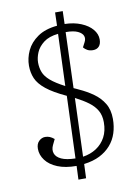

<svg xmlns="http://www.w3.org/2000/svg" viewBox="-95 -843 688 988"><g transform="rotate(-10 249.5 -349.0)"><path d="M233 85 236 14Q178 14 137.5 -2.5Q97 -19 76 -47Q55 -75 55 -107Q55 -133 69.5 -147Q84 -161 102 -161Q115 -161 126 -156.5Q137 -152 149 -142L135 -113Q124 -90 131 -70Q138 -50 164 -38Q190 -26 237 -25L249 -350Q182 -381 146 -410Q110 -439 97 -469.5Q84 -500 84 -536Q84 -576 102 -614.5Q120 -653 159.5 -680.5Q199 -708 262 -714L264 -783H304L302 -716Q350 -715 387.5 -699.5Q425 -684 445.5 -659.5Q466 -635 466 -607Q466 -583 454.5 -570.5Q443 -558 423 -558Q406 -558 394 -564.5Q382 -571 374 -581L387 -606Q396 -623 390.5 -638Q385 -653 363 -663.5Q341 -674 300 -674L290 -383Q297 -380 303.5 -377Q310 -374 316 -371Q356 -353 389 -329.5Q422 -306 442 -273Q462 -240 462 -192Q462 -153 451 -118.5Q440 -84 416.5 -57Q393 -30 358.5 -12.5Q324 5 276 11L273 85ZM277 -27Q317 -33 347.5 -53Q378 -73 395.5 -105.5Q413 -138 413 -183Q413 -219 398.5 -244.5Q384 -270 356.5 -290.5Q329 -311 288 -332ZM250 -401 260 -672Q212 -667 184 -645.5Q156 -624 144.5 -596.5Q133 -569 133 -544Q133 -517 142 -493.5Q151 -470 176.5 -448Q202 -426 250 -401Z"/></g></svg>

Font: Literata ExtraLight
Style: Italic
Weight: 250
Italic angle: -2°
Designer: Latin by Veronika Burian and Jose Scaglione. Greek by Irene Vlachou. Cyrillic by Vera Evstafieva
Foundry: TypeTogether
Version: Version 3.002